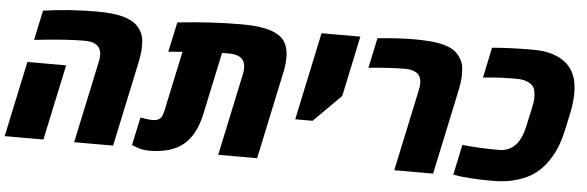

<svg xmlns="http://www.w3.org/2000/svg" viewBox="-47 -783 2851 933"><g transform="rotate(5 1378.5 -316.0)"><path d="M336.9 0 422.4 -401.4Q425.8 -416.5 425.8 -431.2Q425.8 -467.8 400.9 -482.9Q381.3 -495.6 346.7 -495.6Q299.3 -495.6 242.9 -491.7Q186.5 -487.8 99.6 -478.5L130.4 -623.5Q252 -642.1 395.5 -642.1Q540.5 -642.1 588.9 -592.8Q605.5 -576.2 613.8 -557.4Q622.1 -538.6 623.5 -521Q624 -511.7 624.3 -504.2Q624.5 -496.6 624.5 -489.7Q624.5 -456.1 612.3 -401.4L526.9 0ZM-2 0 76.7 -368.7H265.6L187 0Z M703.1 9.3Q679.2 9.3 659.2 3.9Q639.2 -1.5 618.2 -11.2L647.5 -147.5Q684.1 -140.6 708 -140.6Q735.4 -140.6 747.1 -155.8Q756.3 -168.5 761.2 -192.9L823.2 -483.4Q806.2 -481.9 788.8 -480.7Q771.5 -479.5 754.4 -478L785.6 -623.5Q869.6 -632.8 948 -637.2Q1026.4 -641.6 1099.1 -641.6Q1221.2 -641.6 1275.9 -608.4Q1304.7 -591.8 1316.7 -563.2Q1328.6 -534.7 1328.6 -502.4Q1328.6 -456.5 1316.4 -409.2L1229.5 0H1039.6L1125 -400.9Q1128.4 -416 1128.4 -430.7Q1128.4 -463.4 1107.9 -479.5Q1087.9 -495.1 1049.3 -495.1Q1037.1 -495.1 1028.6 -495.1Q1020 -495.1 1015.1 -494.6L950.7 -192.9Q928.7 -87.9 869.6 -39.3Q810.5 9.3 703.1 9.3Z M1397.5 -204.6 1488.3 -632.3H1677.7L1615.2 -337.4L1481.9 -204.6Z M1898.4 0 1983.9 -401.4Q1987.3 -416.5 1987.3 -431.2Q1987.3 -464.8 1965.8 -481Q1958.5 -486.3 1946.8 -490.2Q1929.7 -495.6 1908.2 -495.6Q1872.6 -495.6 1827.9 -492.9Q1783.2 -490.2 1730 -484.9L1761.2 -631.8Q1863.3 -642.1 1935.1 -642.1Q2007.3 -642.1 2045.2 -636.2Q2083 -630.4 2108.4 -620.1Q2134.3 -609.9 2150.4 -593Q2166.5 -576.2 2174.8 -557.6Q2183.1 -538.6 2184.3 -520.8Q2185.5 -502.9 2185.5 -489.7Q2185.5 -456.1 2173.3 -401.4L2087.9 0Z M2382.3 9.8Q2254.4 9.8 2186 -3.4L2217.3 -151.4Q2222.2 -150.9 2227.3 -150.4Q2232.4 -149.9 2237.3 -149.4Q2271.5 -146 2311.3 -144.3Q2351.1 -142.6 2396.5 -142.6Q2446.3 -142.6 2477.5 -176.8Q2493.2 -193.8 2503.7 -219Q2514.2 -244.1 2520.5 -275.9L2538.1 -356.9Q2545.9 -391.6 2545.9 -409.2Q2545.9 -425.3 2543.2 -440.9Q2540.5 -456.5 2530.8 -468.3Q2520.5 -479.5 2500 -487.1Q2479.5 -494.6 2448.2 -494.6Q2417 -494.6 2383.1 -493.2Q2349.1 -491.7 2313 -488.3Q2306.6 -487.8 2300.8 -487.3Q2294.9 -486.8 2288.6 -485.8L2319.8 -634.3Q2362.3 -638.2 2412.6 -640.1Q2462.9 -642.1 2521 -642.1Q2578.6 -642.1 2619.6 -627.9Q2660.6 -613.8 2686.5 -589.4Q2706.5 -570.3 2718.3 -546.1Q2730 -522 2733.9 -494.1Q2737.3 -471.7 2737.3 -453.6Q2737.3 -405.8 2727.1 -356L2710 -275.9Q2700.2 -229 2686 -190.7Q2671.9 -152.3 2646 -113.8Q2620.1 -75.2 2585.9 -49.1Q2551.8 -22.9 2499.5 -6.8Q2448.2 9.8 2382.3 9.8Z"/></g></svg>

Font: Open Sans ExtraBold
Style: Italic
Weight: 800
Italic angle: -12°
Designer: Monotype Design Team
Foundry: Monotype Imaging Inc.
Version: Version 3.000; ttfautohint (v1.8.4)